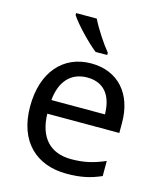

<svg xmlns="http://www.w3.org/2000/svg" viewBox="-115 -850 795 945"><g transform="rotate(15 282.0 -378.0)"><path d="M260 -766H155V-756C178 -719 251 -642 297 -606H356V-618C325 -655 282 -721 260 -766ZM292 -546C150 -546 55 -440 55 -264C55 -85 160 10 313 10C386 10 434 -1 489 -25V-102C433 -78 385 -65 317 -65C210 -65 149 -130 146 -251H513V-304C513 -450 429 -546 292 -546ZM291 -474C380 -474 420 -412 421 -321H148C157 -417 207 -474 291 -474Z"/></g></svg>

Font: Noto Sans Bengali
Style: Regular
Weight: 400
Designer: Jelle Bosma - Monotype Design Team
Foundry: Monotype Imaging Inc.
Version: Version 2.003